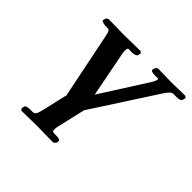

<svg xmlns="http://www.w3.org/2000/svg" viewBox="-163 -605 1005 1005"><g transform="rotate(45 339.5 -103.0)"><path d="M193.8 151.9 227.1 7.8 229 8.8 154.8 -356Q148.9 -387.2 142.1 -394Q137.7 -397 127 -397H111.8Q111.3 -397 108.6 -397.7Q106 -398.4 104.7 -398.7Q103.5 -398.9 100.8 -399.4Q98.1 -399.9 96.7 -400.6Q95.2 -401.4 93 -402.1Q90.8 -402.8 89.8 -403.3L86.9 -405.3Q85.9 -405.8 85.4 -407Q85 -408.2 85 -409.2L88.9 -424.8L101.1 -434.1Q206.1 -432.1 219.2 -432.1L339.8 -434.1L348.1 -424.8L344.2 -410.2Q343.3 -405.3 335 -401.1Q326.7 -397 313 -397H285.2Q281.2 -397 279.8 -389.2Q277.3 -378.9 279.8 -360.8L330.1 -103L494.1 -360.8Q502 -373 506.8 -388.2Q507.8 -394 507.3 -395.5Q506.8 -397 504.9 -397H475.1Q449.2 -399.4 451.2 -409.2L455.1 -423.8L465.8 -434.1Q557.6 -432.1 570.8 -432.1L670.9 -434.1L679.2 -424.8L674.8 -409.2Q671.9 -397 642.1 -397H620.1Q609.4 -397 599.1 -387.2Q589.4 -377.9 575.2 -356L346.2 -2L348.1 -3.9L312 151.9Q309.1 165 309.1 173.8Q309.1 183.1 312 187Q314.9 190.9 323.2 190.9H341.8Q353.5 190.9 362.1 194.6Q370.6 198.2 369.1 203.1L366.2 217.8L354 228Q272 226.1 233.9 226.1L117.2 228L109.9 217.8L112.8 203.1Q116.2 190.9 146 190.9H164.1Q176.3 190.9 182.6 181.6Q189 172.4 193.8 151.9Z"/></g></svg>

Font: Linux Libertine G
Style: Semibold Italic
Weight: 600
Italic angle: -11.5°
Designer: Philipp H. Poll
Foundry: Philipp H. Poll
Version: Version 5.1.1